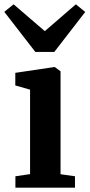

<svg xmlns="http://www.w3.org/2000/svg" viewBox="-38 -871 416 891"><path d="M33.5 -53 101.5 -63V-455L33 -474.5V-533L211.5 -559.5H217L243 -540V-62.5L310 -53V0H33.5ZM-18 -816 25 -851 170 -726.5 314 -851 357.5 -815.5 214 -630H126Z"/></svg>

Font: Merriweather Text
Style: Bold
Weight: 700
Designer: Eben Sorkin
Foundry: Eben Sorkin
Version: Version 2.100